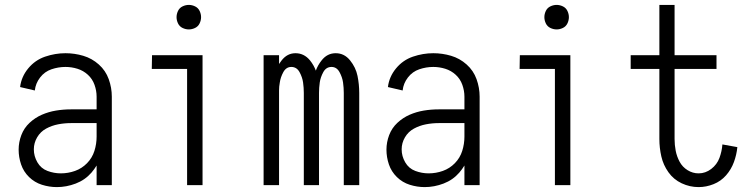

<svg xmlns="http://www.w3.org/2000/svg" viewBox="-20 -755 3040 783"><path d="M212 8Q181 8 151 -1.5Q121 -11 98.5 -33Q76 -55 66 -84.5Q56 -114 56 -144.5Q56 -175 67 -204Q78 -233 100.5 -254Q123 -275 150.5 -287Q178 -299 208 -304Q238 -309 269 -309H374V-361Q374 -385 365.5 -409Q357 -433 338.5 -450Q320 -467 296 -474.5Q272 -482 247 -482Q218 -482 190 -472.5Q162 -463 143.5 -439Q125 -415 122 -386L62 -400Q67 -442 95 -476Q123 -510 164 -524Q205 -538 247 -538Q284 -538 319.5 -527.5Q355 -517 383 -492Q411 -467 423.5 -432Q436 -397 436 -361V0H374V-80Q365 -65 353 -51Q327 -21 289 -6.5Q251 8 212 8ZM228 -48Q258 -48 286 -58Q314 -68 335 -89.5Q356 -111 365 -139.5Q374 -168 374 -198V-253H269Q243 -253 217 -248Q191 -243 168 -230.5Q145 -218 131.5 -195Q118 -172 118 -146Q118 -118 132.5 -93Q147 -68 173.5 -58Q200 -48 228 -48Z M743 0V-474H599L600 -530H806V0ZM750 -635Q737 -635 724.5 -641Q712 -647 706 -659.5Q700 -672 700 -685Q700 -698 706 -710.5Q712 -723 724.5 -729Q737 -735 750 -735Q763 -735 775.5 -729Q788 -723 794 -710.5Q800 -698 800 -685Q800 -672 794 -659.5Q788 -647 775.5 -641Q763 -635 750 -635Z M1055 0V-530H1118V-494Q1123 -501 1128 -508Q1151 -538 1185 -538Q1220 -538 1244 -509Q1260 -489 1268 -467Q1276 -489 1291 -508Q1314 -538 1349 -538Q1384 -538 1407.5 -509Q1431 -480 1438 -445.5Q1445 -411 1445 -376V0H1382V-376Q1382 -397 1379 -418.5Q1376 -440 1364.5 -461Q1353 -482 1332 -482Q1310 -482 1298.5 -461Q1287 -440 1284 -418.5Q1281 -397 1281 -376V0H1219V-376Q1219 -397 1216 -418.5Q1213 -440 1201.5 -461Q1190 -482 1168 -482Q1147 -482 1135.5 -461Q1124 -440 1121 -418Q1118 -402 1118 -386V0Z M1712 8Q1681 8 1651 -1.5Q1621 -11 1598.5 -33Q1576 -55 1566 -84.5Q1556 -114 1556 -144.5Q1556 -175 1567 -204Q1578 -233 1600.5 -254Q1623 -275 1650.5 -287Q1678 -299 1708 -304Q1738 -309 1769 -309H1874V-361Q1874 -385 1865.5 -409Q1857 -433 1838.5 -450Q1820 -467 1796 -474.5Q1772 -482 1747 -482Q1718 -482 1690 -472.5Q1662 -463 1643.5 -439Q1625 -415 1622 -386L1562 -400Q1567 -442 1595 -476Q1623 -510 1664 -524Q1705 -538 1747 -538Q1784 -538 1819.5 -527.5Q1855 -517 1883 -492Q1911 -467 1923.5 -432Q1936 -397 1936 -361V0H1874V-80Q1865 -65 1853 -51Q1827 -21 1789 -6.5Q1751 8 1712 8ZM1728 -48Q1758 -48 1786 -58Q1814 -68 1835 -89.5Q1856 -111 1865 -139.5Q1874 -168 1874 -198V-253H1769Q1743 -253 1717 -248Q1691 -243 1668 -230.5Q1645 -218 1631.5 -195Q1618 -172 1618 -146Q1618 -118 1632.5 -93Q1647 -68 1673.5 -58Q1700 -48 1728 -48Z M2243 0V-474H2099L2100 -530H2306V0ZM2250 -635Q2237 -635 2224.5 -641Q2212 -647 2206 -659.5Q2200 -672 2200 -685Q2200 -698 2206 -710.5Q2212 -723 2224.5 -729Q2237 -735 2250 -735Q2263 -735 2275.5 -729Q2288 -723 2294 -710.5Q2300 -698 2300 -685Q2300 -672 2294 -659.5Q2288 -647 2275.5 -641Q2263 -635 2250 -635Z M2829 8Q2793 8 2760 -7.5Q2727 -23 2706 -52.5Q2685 -82 2677 -117Q2669 -152 2669 -188V-474H2552V-530H2669V-735H2731V-530H2902V-474H2731V-188Q2731 -164 2735.5 -140.5Q2740 -117 2751.5 -95.5Q2763 -74 2784 -61Q2805 -48 2829 -48Q2857 -48 2880.5 -66Q2904 -84 2914 -111Q2924 -138 2926 -166L2987 -155Q2984 -124 2973 -94Q2962 -64 2941 -40Q2920 -16 2890 -4Q2860 8 2829 8Z"/></svg>

Font: Iosevka SS01 Light
Style: Regular
Weight: 300
Monospace: yes
Designer: Belleve Invis
Foundry: Belleve Invis
Version: 2.3.3; ttfautohint (v1.8.3)